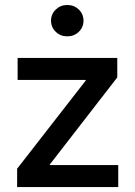

<svg xmlns="http://www.w3.org/2000/svg" viewBox="-20 -757 548 777"><path d="M49.3 0V-74.2L327.1 -431.2V-433.6H51.3V-522.5H454.6V-443.8L181.6 -91.3V-88.9H458.5V0ZM252 -609.9Q224.6 -609.9 205.6 -628.4Q186.5 -647 186.5 -673.3Q186.5 -699.7 205.6 -718.3Q224.6 -736.8 252 -736.8Q279.8 -736.8 298.8 -718.5Q317.9 -700.2 317.9 -673.3Q317.9 -646.5 298.8 -628.2Q279.8 -609.9 252 -609.9Z"/></svg>

Font: Inter 28pt Medium
Style: Regular
Weight: 500
Designer: Rasmus Andersson
Foundry: rsms
Version: Version 4.001;git-66647c0bb